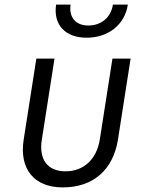

<svg xmlns="http://www.w3.org/2000/svg" viewBox="-20 -805 640 835"><path d="M357 -641C451 -641 523 -698 536 -785H471C463 -730 421 -694 364 -694C309 -694 279 -730 287 -785H224C211 -698 263 -641 357 -641ZM253 10C385 10 472 -66 493 -198L548 -550H469L414 -198C400 -111 343 -60 265 -60C187 -60 148 -111 162 -198L217 -550H138L83 -198C63 -70 128 10 253 10Z"/></svg>

Font: JetBrains Mono Light
Style: Italic
Weight: 336
Italic angle: -9°
Monospace: yes
Designer: Philipp Nurullin, Konstantin Bulenkov
Foundry: JetBrains
Version: Version 2.305